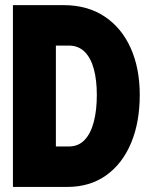

<svg xmlns="http://www.w3.org/2000/svg" viewBox="-20 -740 602 760"><path d="M31.2 0V-719.7H231.4Q326.2 -719.7 393.8 -674.8Q461.4 -629.9 497.3 -549.8Q533.2 -469.7 533.2 -364.3Q533.2 -256.3 499 -174.3Q464.8 -92.3 400.4 -46.1Q335.9 0 245.1 0ZM201.2 -160.2H252Q290.5 -160.2 314.9 -186Q339.4 -211.9 351.3 -257.8Q363.3 -303.7 363.3 -364.3Q363.3 -422.4 351.6 -466.3Q339.8 -510.3 315.2 -534.9Q290.5 -559.6 252 -559.6H201.2Z"/></svg>

Font: Reddit Mono Black
Style: Regular
Weight: 900
Monospace: yes
Designer: Stephen Hutchings
Foundry: Reddit
Version: Version 1.014